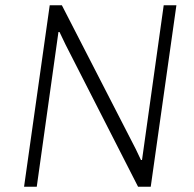

<svg xmlns="http://www.w3.org/2000/svg" viewBox="-20 -706 733 726"><path d="M493 -143 513 -101H517L599 -686H647L550 0H502L228 -537L205 -585H201L119 0H71L168 -686H214Z"/></svg>

Font: Chivo Thin Italic
Style: Regular
Weight: 100
Italic angle: -8.05°
Designer: Hector Gatti
Foundry: Omnibus-Type
Version: Version 1.007